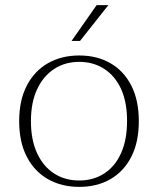

<svg xmlns="http://www.w3.org/2000/svg" viewBox="-20 -721 618 751"><path d="M290 10Q221 10 168 -20Q115 -50 85 -107.5Q55 -165 55 -247Q55 -329 85 -386.5Q115 -444 168 -474Q221 -504 290 -504Q359 -504 411.5 -474Q464 -444 493.5 -386.5Q523 -329 523 -247Q523 -165 493.5 -107.5Q464 -50 411.5 -20Q359 10 290 10ZM290 -15Q346 -15 388.5 -43Q431 -71 454 -123Q477 -175 477 -248Q477 -321 454 -372Q431 -423 388.5 -451Q346 -479 290 -479Q234 -479 191.5 -451Q149 -423 125 -371.5Q101 -320 101 -247Q101 -174 125 -122Q149 -70 191.5 -42.5Q234 -15 290 -15ZM260 -561 358 -701H404L293 -561Z"/></svg>

Font: Montagu Slab 144pt ExtraLight
Style: Regular
Weight: 250
Version: Version 1.000